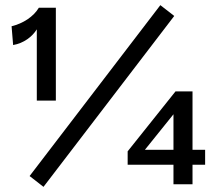

<svg xmlns="http://www.w3.org/2000/svg" viewBox="-20 -714 839 746"><path d="M123 -323H197V-684H131C110 -649 70 -623 25 -612L31 -539C72 -546 105 -571 123 -600ZM149 12 657 -652 603 -694 95 -30ZM654 2H728V-74H777V-132H728V-359H662L476 -126V-74H654ZM543 -132 654 -270V-132Z"/></svg>

Font: Ronzino
Style: Regular
Weight: 400
Designer: Nunzio Mazzaferro
Foundry: Collletttivo
Version: Version 1.000;Glyphs 3.3 (3337)